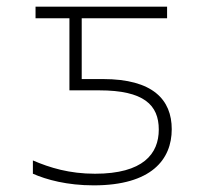

<svg xmlns="http://www.w3.org/2000/svg" viewBox="-20 -550 640 578"><path d="M262 8C436 8 497 -70 497 -161C497 -250 440 -312 290 -312H226V-495H483V-530H87V-495H189V-278H279C413 -278 458 -234 458 -160C458 -87 411 -27 266 -27C189 -27 130 -45 79 -67V-27C120 -9 182 8 262 8Z"/></svg>

Font: Noto Sans Mono ExtraLight
Style: Regular
Weight: 200
Designer: Monotype Design Team
Foundry: Monotype Imaging Inc.
Version: Version 2.014